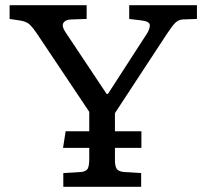

<svg xmlns="http://www.w3.org/2000/svg" viewBox="-20 -720 796 740"><path d="M224 0V-53L291 -57Q307 -58 315.5 -66.5Q324 -75 324 -108V-150H223L233 -214H324V-289L122 -591Q108 -612 95.5 -624.5Q83 -637 57 -641L17 -647V-700H314V-647L254 -645Q231 -644 224 -631Q217 -618 233 -595L391 -358H396L546 -590Q557 -607 557.5 -622Q558 -637 527 -641L478 -647V-700H739V-647L684 -645Q668 -644 656 -632.5Q644 -621 623 -589L423 -284V-214H525V-150H423V-104Q423 -79 430 -69Q437 -59 458 -57L524 -53V0Z"/></svg>

Font: Literata 7pt
Style: Regular
Weight: 400
Designer: Latin by Veronika Burian and Jose Scaglione. Greek by Irene Vlachou. Cyrillic by Vera Evstafieva.
Foundry: TypeTogether
Version: Version 3.002